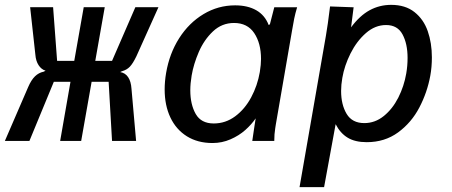

<svg xmlns="http://www.w3.org/2000/svg" viewBox="-39 -580 1859 790"><path d="M140.5 -285 148.5 -289Q131 -294.5 119.8 -311.8Q108.5 -329 106.5 -355L85 -550.5H179.5L196 -329.5H266.5L305.5 -550.5H392L353 -329.5H422L518 -550.5H613L522 -348Q508 -319 495.5 -305.8Q483 -292.5 463 -287L455.5 -283.5Q476.5 -280 488.2 -262.5Q500 -245 502 -215L521 0H422L408 -243.5H338L295 0H208.5L251 -243.5H182.5L82 0H-19L77 -222Q89.5 -251 105 -266Q120.5 -281 140.5 -285Z M638.5 -212Q638.5 -245 644.5 -280Q658 -359.5 698.2 -422.8Q738.5 -486 798.5 -522Q858.5 -558 928.5 -558Q980 -558 1015.5 -537.8Q1051 -517.5 1066.5 -477L1071.5 -480L1089.5 -550H1183.5Q1176 -525 1171.5 -503.2Q1167 -481.5 1162.5 -453.5L1096 -68.5Q1095.5 -65 1093.5 -52.5Q1091.5 -40 1090.5 -27.5Q1089.5 -15 1089.5 0H999Q1000.5 -11.5 1003.5 -30.8Q1006.5 -50 1008 -61L1013 -93Q996.5 -68.5 970.5 -45.2Q944.5 -22 909.5 -6.8Q874.5 8.5 835.5 8.5Q774.5 8.5 730 -19.2Q685.5 -47 662 -96.8Q638.5 -146.5 638.5 -212ZM1030 -283.5Q1035 -314.5 1035 -337.5Q1035 -402 1007 -443.8Q979 -485.5 924 -485.5Q874 -485.5 837.2 -450.8Q800.5 -416 779 -366.2Q757.5 -316.5 749.5 -269Q744 -236 744 -208.5Q744 -150.5 766.2 -111.2Q788.5 -72 840.5 -72Q889 -72 928.8 -101.5Q968.5 -131 994.5 -179.5Q1020.5 -228 1030 -283.5Z M1317 -538 1319 -553.5 1416 -550 1405.5 -467.5Q1441 -515.5 1481.8 -537.8Q1522.5 -560 1570.5 -560Q1629 -560 1666.5 -530.2Q1704 -500.5 1721 -451.8Q1738 -403 1738 -344Q1738 -304 1731.5 -268.5Q1719 -200 1686.5 -137.8Q1654 -75.5 1599 -35.2Q1544 5 1470 5Q1422 5 1391.5 -13.5Q1361 -32 1342 -69L1294.5 190H1193.5L1302 -433Q1310.5 -483 1317 -538ZM1632.5 -277.5Q1638 -309 1638 -341.5Q1638 -400 1617.2 -438.5Q1596.5 -477 1549.5 -477Q1504.5 -477 1466.5 -443.8Q1428.5 -410.5 1403.2 -360Q1378 -309.5 1369.5 -259.5Q1364.5 -231 1364.5 -206Q1364.5 -149.5 1387.2 -111.5Q1410 -73.5 1460 -73.5Q1504 -73.5 1540 -102.5Q1576 -131.5 1599.8 -178.2Q1623.5 -225 1632.5 -277.5Z"/></svg>

Font: JuliaMono MediumItalic
Style: Regular
Weight: 500
Italic angle: -9°
Monospace: yes
Designer: cormullion
Foundry: corm
Version: Version 0.049; ttfautohint (v1.8.4)